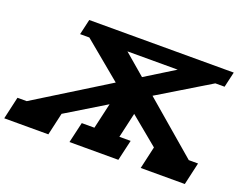

<svg xmlns="http://www.w3.org/2000/svg" viewBox="-163 -955 1469 1170"><g transform="rotate(20 571.5 -370.0)"><path d="M754 -438 1096 -145H1156L1123 0H837L870 -145L687 -296L650 -134H723L692 0H375L406 -134H488L526 -300L271 -145L238 0H-48L-15 -145H45L516 -437L271 -640H211L234 -740H1171L1148 -640H1088ZM844 -640H518L655 -523Z"/></g></svg>

Font: Arvo
Style: Bold Italic
Weight: 700
Italic angle: -13°
Designer: Anton Koovit (Cyrillic Expansion: Cyreal)
Foundry: Anton Koovit, Yassin Baggar
Version: Version 3.000